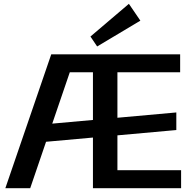

<svg xmlns="http://www.w3.org/2000/svg" viewBox="-20 -984 1010 1004"><path d="M248 -700H377L138 0H8ZM203 -333 902 -396V-304L203 -241ZM466 -700H922V-606H566L594 -677V-23L566 -94H927V0H466ZM566 -700V-606H331L332 -700ZM714 -876 488 -741 453 -793 654 -964Z"/></svg>

Font: Pathway Extreme 12pt SemiBold
Style: Regular
Weight: 600
Version: Version 1.001;gftools[0.9.26]